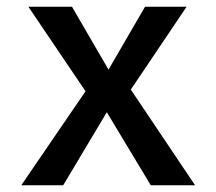

<svg xmlns="http://www.w3.org/2000/svg" viewBox="-20 -548 640 568"><path d="M43 0 233 -278 64 -528H193L301 -342L409 -528H532L367 -283L557 0H426L296 -216L167 0Z"/></svg>

Font: Fira Mono Medium
Style: Regular
Weight: 500
Designer: Carrois Corporate & Edenspiekermann AG
Foundry: Carrois Corporate GbR & Edenspiekermann AG
Version: Version 3.206